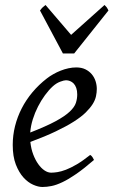

<svg xmlns="http://www.w3.org/2000/svg" viewBox="-20 -726 453 766"><path d="M190.9 -381.8Q174.8 -367.2 159.4 -346.2Q144 -325.2 131.6 -300.8Q119.1 -276.4 110.8 -249.8Q102.5 -223.1 100.6 -197.3Q164.6 -222.2 201.9 -242.4Q239.3 -262.7 258.3 -280.8Q277.3 -298.8 282.7 -315.4Q288.1 -332 288.1 -349.1Q288.1 -364.3 284.2 -375.2Q280.3 -386.2 273.9 -392.8Q267.6 -399.4 259.5 -402.6Q251.5 -405.8 243.2 -405.8Q235.4 -405.8 220.2 -400.1Q205.1 -394.5 190.9 -381.8ZM366.2 -371.1Q366.2 -357.4 363 -342.3Q359.9 -327.1 349.9 -311Q339.8 -294.9 322 -277.3Q304.2 -259.8 274.7 -241Q245.1 -222.2 202.6 -201.9Q160.2 -181.6 101.1 -159.7Q104 -132.3 112.5 -109.9Q121.1 -87.4 132.6 -71.3Q144 -55.2 157.5 -46.1Q170.9 -37.1 184.1 -37.1Q194.3 -37.1 209 -39.3Q223.6 -41.5 242.9 -48.8Q262.2 -56.2 286.4 -70.3Q310.5 -84.5 339.8 -107.9Q345.2 -105 349.4 -98.4Q353.5 -91.8 355 -87.9Q314.9 -53.2 284.2 -32Q253.4 -10.7 229.2 0.7Q205.1 12.2 185.8 16.1Q166.5 20 148.9 20Q132.8 20 112.3 11Q91.8 2 73.7 -17.8Q55.7 -37.6 43.2 -69.6Q30.8 -101.6 30.8 -147.9Q30.8 -186 40 -222.9Q49.3 -259.8 66.7 -293.7Q84 -327.6 109.4 -357.9Q134.8 -388.2 167 -413.1Q178.2 -421.9 192.4 -429.9Q206.5 -438 221.9 -444.1Q237.3 -450.2 253.2 -453.6Q269 -457 284.2 -457Q305.2 -457 320.6 -449.5Q335.9 -441.9 346.2 -429.7Q356.4 -417.5 361.3 -402.1Q366.2 -386.7 366.2 -371.1ZM275.9 -512.7H231L139.6 -684.1Q146.5 -693.4 150.4 -696.8Q154.3 -700.2 161.6 -706.1L263.7 -586.9L397 -706.1Q402.8 -700.7 405.5 -697Q408.2 -693.4 412.6 -684.1Z"/></svg>

Font: Gentium
Style: Italic
Weight: 400
Italic angle: -7°
Designer: J. Victor Gaultney
Version: Version 1.02; 2005; OFL release